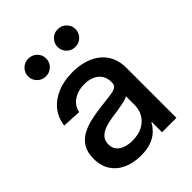

<svg xmlns="http://www.w3.org/2000/svg" viewBox="-213 -845 964 964"><g transform="rotate(-45 269.0 -363.5)"><path d="M217.8 8.8Q166 8.8 125.2 -9Q84.5 -26.9 60.8 -62Q37.1 -97.2 37.1 -148.9Q37.1 -193.8 54.4 -222.4Q71.8 -251 100.8 -267.6Q129.9 -284.2 166.7 -293Q203.6 -301.8 242.7 -306.2Q291 -312 319.6 -315.7Q348.1 -319.3 360.8 -327.6Q373.5 -335.9 373.5 -354.5V-358.4Q373.5 -384.8 361.3 -404.5Q349.1 -424.3 325.7 -435.5Q302.2 -446.8 269 -446.8Q235.8 -446.8 210.7 -435.8Q185.5 -424.8 170.4 -406.5Q155.3 -388.2 151.9 -365.7L50.8 -371.1Q57.1 -420.4 85.9 -456.3Q114.7 -492.2 161.9 -512Q209 -531.7 270 -531.7Q314 -531.7 351.8 -520.5Q389.6 -509.3 417.7 -487.1Q445.8 -464.8 461.2 -431.9Q476.6 -398.9 476.6 -355.5V0H374.5V-73.2H372.1Q361.3 -52.7 342 -33.7Q322.8 -14.6 292.2 -2.9Q261.7 8.8 217.8 8.8ZM239.3 -74.7Q284.2 -74.7 314.2 -91.3Q344.2 -107.9 359.1 -135Q374 -162.1 374 -193.8V-256.3Q368.7 -252 355.5 -248Q342.3 -244.1 324.5 -240.7Q306.6 -237.3 286.9 -234.1Q267.1 -231 248 -228.5Q219.7 -224.6 195.1 -215.6Q170.4 -206.5 155.5 -190.2Q140.6 -173.8 140.6 -147Q140.6 -124 152.8 -107.9Q165 -91.8 187.3 -83.3Q209.5 -74.7 239.3 -74.7ZM369.6 -610.4Q343.3 -610.4 324.7 -628.9Q306.2 -647.5 306.2 -673.3Q306.2 -699.7 324.7 -718Q343.3 -736.3 370.1 -736.3Q396.5 -736.3 415 -718Q433.6 -699.7 433.6 -673.3Q433.6 -647 415 -628.7Q396.5 -610.4 369.6 -610.4ZM161.1 -610.4Q134.3 -610.4 115.7 -628.9Q97.2 -647.5 97.2 -673.3Q97.2 -699.7 115.7 -718Q134.3 -736.3 161.1 -736.3Q188 -736.3 206.5 -718Q225.1 -699.7 225.1 -673.3Q225.1 -647 206.5 -628.7Q188 -610.4 161.1 -610.4Z"/></g></svg>

Font: Inter 28pt Medium
Style: Regular
Weight: 500
Designer: Rasmus Andersson
Foundry: rsms
Version: Version 4.001;git-66647c0bb